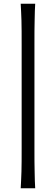

<svg xmlns="http://www.w3.org/2000/svg" viewBox="-20 -770 297 1020"><path d="M167 230C166 211 164 176 164 141C163 112 163 66 163 21V-531C163 -582 163 -632 164 -661C164 -696 166 -731 167 -750H90C91 -731 93 -696 94 -661C95 -632 95 -582 95 -531V21C95 66 95 112 94 141C93 176 91 211 90 230Z"/></svg>

Font: Coconat
Style: Bold
Weight: 900
Width: 8
Designer: Sara Lavazza
Foundry: Collletttivo
Version: Version 1.000;Glyphs 3.2 (3217)